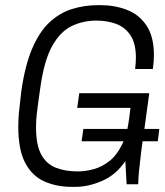

<svg xmlns="http://www.w3.org/2000/svg" viewBox="-20 -716 640 746"><path d="M258 10Q200 10 152.5 -11Q105 -32 78 -83Q51 -134 51 -224Q51 -240 52 -258Q53 -276 56 -301Q59 -326 63 -363Q77 -461 104.5 -526Q132 -591 171 -628Q210 -665 258.5 -680.5Q307 -696 361 -696H370Q425 -696 472.5 -678Q520 -660 549 -617Q578 -574 578 -502Q578 -489 577 -476Q576 -463 574 -448H505Q508 -471 508 -492Q508 -548 486.5 -579.5Q465 -611 430.5 -623.5Q396 -636 355 -636Q303 -636 259 -615Q215 -594 183.5 -538.5Q152 -483 137 -378Q132 -343 128.5 -317.5Q125 -292 123 -274.5Q121 -257 120.5 -244.5Q120 -232 120 -222Q120 -153 140 -116Q160 -79 196.5 -64.5Q233 -50 282 -50Q313 -50 345 -59Q377 -68 405.5 -90.5Q434 -113 454 -154Q457 -160 460 -167H297L304 -215H475Q479 -235 482 -257L487 -297H280L288 -354H560L541 -215H599L593 -167H534L528 -122Q523 -82 520 -50.5Q517 -19 517 0H472L467 -90Q431 -37 377.5 -13.5Q324 10 273 10Z"/></svg>

Font: Chivo Mono Medium ExtraLight
Style: Italic
Weight: 250
Italic angle: -8.05°
Monospace: yes
Version: Version 1.008